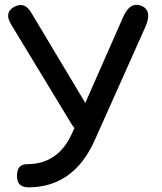

<svg xmlns="http://www.w3.org/2000/svg" viewBox="-20 -763 675 801"><path d="M36.6 -732.9Q81.1 -759.3 109.9 -710.9L335.9 -333.5L493.7 -691.9Q523.4 -759.8 572.8 -737.3Q616.2 -717.3 585.9 -649.4L375 -177.7Q287.6 17.6 99.6 18.6Q54.2 18.6 51.3 -21Q46.9 -78.1 92.3 -78.1Q223.6 -77.6 281.2 -208.5L290.5 -229Q283.7 -237.3 276.9 -248L26.4 -661.1Q-2.9 -709.5 36.6 -732.9Z"/></svg>

Font: Comic Relief LRS
Style: Regular
Weight: 400
Designer: Jeff Davis
Foundry: Loudifier
Version: Version 1.0